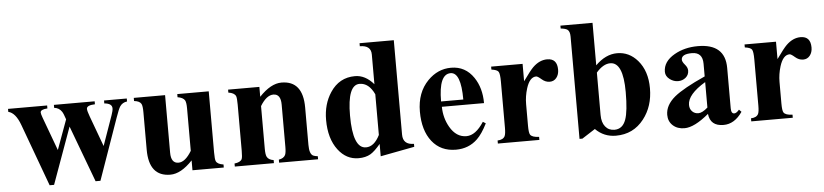

<svg xmlns="http://www.w3.org/2000/svg" viewBox="-42 -891 4866 1134"><g transform="rotate(-5 2391.0 -324.0)"><path d="M711.9 -438.5Q684.1 -435.1 669.4 -413.1Q660.2 -399.4 642.6 -349.1L514.6 14.6H485.8L360.8 -320.3L239.7 14.6H213.4L78.1 -354Q50.8 -428.7 7.8 -438.5V-456.1H239.7V-438.5Q198.2 -436 198.2 -418Q198.2 -409.7 207 -385.7L279.8 -188.5L344.2 -364.7Q333 -399.4 324.7 -411.6Q308.6 -435.5 279.8 -438.5V-456.1H521.5V-438.5Q472.2 -437 472.2 -415.5Q472.2 -402.8 484.9 -368.7L551.3 -188.5L613.8 -365.7Q623 -391.6 623 -405.3Q623 -435.1 577.1 -438.5V-456.1H711.9Z M1247.1 0H1061.5V-58.6Q992.7 14.6 929.7 14.6Q802.7 14.6 802.7 -144.5V-366.7Q802.7 -403.8 795.9 -416.5Q786.1 -434.1 753.4 -437.5V-456.1H939V-115.2Q939 -51.8 983.4 -51.8Q1023.4 -51.8 1061.5 -115.2V-366.7Q1061.5 -401.9 1054.2 -415Q1043.9 -432.1 1011.2 -437.5V-456.1H1197.8V-93.3Q1197.8 -52.7 1203.1 -41.5Q1211.9 -22.9 1247.1 -18.1Z M1806.2 0H1575.2V-18.1Q1604.5 -22.9 1613.8 -42Q1620.1 -55.2 1620.1 -89.4V-340.3Q1620.1 -403.8 1576.2 -403.8Q1535.2 -403.8 1498 -342.3V-89.4Q1498 -54.7 1504.9 -41.5Q1514.6 -22.5 1544.4 -18.1V0H1312.5V-18.1Q1347.2 -22 1356.4 -40Q1361.3 -50.8 1361.3 -89.4V-362.8Q1361.3 -403.3 1356.4 -414.1Q1347.2 -433.6 1312.5 -438.5V-456.1H1498V-397.5Q1566.4 -470.2 1629.9 -470.2Q1756.8 -470.2 1756.8 -311.5V-89.4Q1756.8 -35.2 1779.3 -24.4Q1789.1 -20 1806.2 -18.1Z M2378.4 -23.9 2176.3 14.6V-58.6Q2142.1 -17.6 2116.7 -2.4Q2087.4 14.6 2045.4 14.6Q1973.1 14.6 1924.8 -48.8Q1873.5 -116.2 1873.5 -227.1Q1873.5 -320.8 1918.9 -389.2Q1972.2 -470.2 2065.9 -470.2Q2127 -470.2 2176.3 -412.6V-588.9Q2176.3 -643.6 2109.9 -643.6V-661.6H2313V-102.1Q2313 -41.5 2378.4 -41.5ZM2176.3 -111.8V-353Q2144 -422.4 2088.9 -422.4Q2016.6 -422.4 2016.6 -240.7Q2016.6 -45.4 2094.7 -45.4Q2143.1 -45.4 2176.3 -111.8Z M2811.5 -125Q2781.2 -64.5 2750.5 -35.2Q2698.7 14.6 2623 14.6Q2532.7 14.6 2481.2 -50.8Q2429.7 -116.2 2429.7 -228Q2429.7 -340.8 2497.1 -409.7Q2556.6 -470.2 2635.3 -470.2Q2720.2 -470.2 2769 -397.9Q2811.5 -335 2811.5 -245.1H2561.5Q2562.5 -178.2 2593.8 -124Q2630.9 -59.6 2691.4 -59.6Q2746.1 -59.6 2794.9 -135.7ZM2691.4 -276.9Q2691.4 -438.5 2629.9 -438.5Q2559.6 -438.5 2559.6 -276.9Z M3264.6 -403.8Q3264.6 -375 3249.5 -356Q3234.4 -336.9 3209.5 -336.9Q3184.1 -336.9 3162.4 -356Q3140.6 -375 3131.8 -375Q3093.3 -375 3072.8 -309.6Q3058.6 -263.7 3058.6 -217.3V-89.4Q3058.6 -47.4 3065.9 -36.1Q3076.7 -19.5 3118.2 -18.1V0H2872.1V-18.1Q2905.3 -19.5 2915.5 -40Q2921.9 -53.2 2921.9 -89.4V-362.8Q2921.9 -409.2 2913.8 -421.6Q2905.8 -434.1 2872.1 -438.5V-456.1H3058.6V-353Q3101.6 -413.6 3120.1 -431.6Q3159.7 -470.2 3205.1 -470.2Q3264.6 -470.2 3264.6 -403.8Z M3795.4 -247.1Q3795.4 -140.1 3737.3 -65.9Q3674.8 14.6 3571.3 14.6Q3500.5 14.6 3450.2 -35.6L3372.1 14.6H3355V-591.8Q3355 -622.6 3340.8 -633.3Q3330.6 -641.1 3300.8 -644.5V-661.6H3491.2V-409.7Q3551.8 -470.2 3620.1 -470.2Q3691.4 -470.2 3741.2 -412.6Q3795.4 -349.6 3795.4 -247.1ZM3650.9 -237.8Q3650.9 -414.6 3574.2 -414.6Q3532.7 -414.6 3491.2 -366.7V-115.2Q3491.2 -70.8 3511.5 -45.9Q3531.7 -21 3565.4 -21Q3614.3 -21 3633.3 -74.7Q3650.9 -123 3650.9 -237.8Z M4321.8 -61.5Q4275.4 6.8 4210 6.8Q4131.3 6.8 4123.5 -66.4Q4037.1 5.9 3978.5 5.9Q3936.5 5.9 3909.9 -18.3Q3883.3 -42.5 3883.3 -81.5Q3883.3 -138.7 3940.4 -186.5Q3993.2 -230 4123.5 -288.6V-363.8Q4123.5 -432.1 4060.1 -432.1Q3997.6 -432.1 3997.6 -398.4Q3997.6 -386.2 4013.4 -367.9Q4029.3 -349.6 4029.3 -332Q4029.3 -306.2 4010.3 -290.3Q3991.2 -274.4 3964.8 -274.4Q3939.5 -274.4 3916.5 -291Q3891.6 -309.6 3891.6 -335.9Q3891.6 -397 3959 -435.5Q4019.5 -470.2 4098.6 -470.2Q4260.3 -470.2 4260.3 -327.1V-87.4Q4260.3 -55.7 4278.8 -55.7Q4292 -55.7 4308.1 -75.2ZM4123.5 -104V-254.9Q4016.6 -190.9 4016.6 -128.9Q4016.6 -105 4031.2 -90.1Q4045.9 -75.2 4067.9 -75.2Q4090.8 -75.2 4123.5 -104Z M4767.1 -403.8Q4767.1 -375 4752 -356Q4736.8 -336.9 4711.9 -336.9Q4686.5 -336.9 4664.8 -356Q4643.1 -375 4634.3 -375Q4595.7 -375 4575.2 -309.6Q4561 -263.7 4561 -217.3V-89.4Q4561 -47.4 4568.4 -36.1Q4579.1 -19.5 4620.6 -18.1V0H4374.5V-18.1Q4407.7 -19.5 4418 -40Q4424.3 -53.2 4424.3 -89.4V-362.8Q4424.3 -409.2 4416.3 -421.6Q4408.2 -434.1 4374.5 -438.5V-456.1H4561V-353Q4604 -413.6 4622.6 -431.6Q4662.1 -470.2 4707.5 -470.2Q4767.1 -470.2 4767.1 -403.8Z"/></g></svg>

Font: Dai Banna SIL Light
Style: Bold
Weight: 700
Designer: Victor Gaultney
Foundry: SIL International
Version: Version 2.001